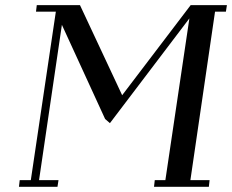

<svg xmlns="http://www.w3.org/2000/svg" viewBox="-20 -722 897 742"><path d="M53.2 0 56.2 -25.9H99.1L195.8 -676.8H119.1L122.1 -702.1H289.1L452.1 -354L716.8 -702.1H856.9L853 -676.8H811L715.8 -25.9H790L787.1 0H575.2L578.1 -25.9H619.1L711.9 -650.9L404.8 -246.1L386.2 -262.2L219.2 -626L130.9 -25.9H206.1L202.1 0Z"/></svg>

Font: Dehuti
Style: Bold-Italic
Weight: 700
Version: Version 1.2